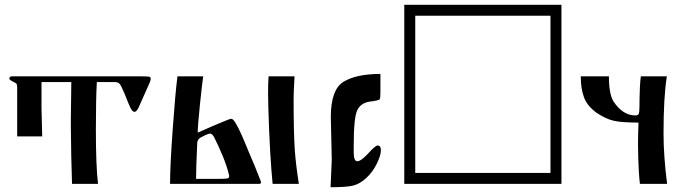

<svg xmlns="http://www.w3.org/2000/svg" viewBox="-20 -771 2864 805"><path d="M154 -319Q154 -310 155.5 -258Q157 -206 157 -199H52V-406Q52 -417 48 -421Q46 -423 38.5 -426.5Q31 -430 25 -434Q19 -438 19 -442Q19 -451 32 -451H565Q599 -451 605.5 -449.5Q612 -448 612 -440Q612 -432 594 -394L561 -320Q552 -302 544 -302Q536 -302 528.5 -316Q521 -330 504 -374Q487 -415 481 -420Q475 -427 460 -427H386Q382 -356 382 -227Q382 -74 391 0H282Q278 -113 277 -240Q277 -255 277 -273L279 -427H154Z M693 0Q693 -75 704 -228Q715 -381 724 -451H832Q827 -418 818 -330Q809 -242 809 -215L880 -246Q943 -273 949 -273Q958 -273 969 -253Q986 -226 1023 -134Q1049 -75 1075 -7L1071 0ZM807 -173Q802 -63 802 -21H894Q928 -21 934.5 -23Q941 -25 941 -34Q932 -73 915 -114Q893 -166 882 -187Q872 -211 860 -211Q856 -211 840 -204L824 -196Q809 -189 807 -173ZM1106 -451H1215Q1211 -386 1211 -355Q1211 -214 1216 -142Q1220 -84 1233 0H1123Q1117 -62 1113 -131Q1108 -218 1105 -321Q1104 -353 1104 -379Q1104 -421 1106 -451Z M1366 14Q1366 4 1368.5 -43.5Q1371 -91 1371 -101L1367 -280Q1367 -395 1420 -428Q1474 -461 1575 -461V-384Q1575 -360 1572 -355Q1570 -350 1531 -345Q1493 -340 1478 -309Q1463 -278 1463 -159Q1463 -159 1463 -132Q1463 -95 1478 -95Q1494 -95 1525 -129Q1554 -161 1563 -161Q1577 -161 1577 -141Q1577 -120 1560 -85Q1543 -50 1516 -25Q1488 1 1459 7.5Q1430 14 1366 14Z M1675 0V-751H2334V0ZM2288 -46V-705H1721V-46Z M2762 -210Q2762 -118 2777 0H2663Q2658 -41 2656 -108Q2655 -141 2655 -165Q2655 -203 2657 -257Q2588 -257 2554 -264.5Q2520 -272 2480 -299Q2442 -327 2428.5 -363Q2415 -399 2415 -451H2533Q2533 -377 2552 -346Q2591 -287 2644 -287Q2656 -287 2658.5 -295Q2661 -303 2661 -322Q2661 -357 2663 -407Q2665 -442 2667 -451H2776Q2762 -366 2762 -210Z"/></svg>

Font: Pochaevsk Unicode
Style: Normal
Weight: 400
Version: Version 1.1